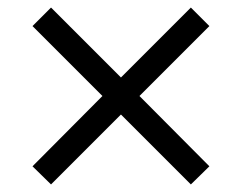

<svg xmlns="http://www.w3.org/2000/svg" viewBox="-20 -539 640 508"><path d="M115 -51 66 -99 251 -285 66 -470 115 -519 300 -334 485 -519 534 -470 349 -285 534 -99 485 -51 300 -236Z"/></svg>

Font: Nunito Sans 10pt Medium
Style: Regular
Weight: 500
Designer: Vernon Adams
Foundry: Vernon Adams
Version: Version 3.101;gftools[0.9.27]